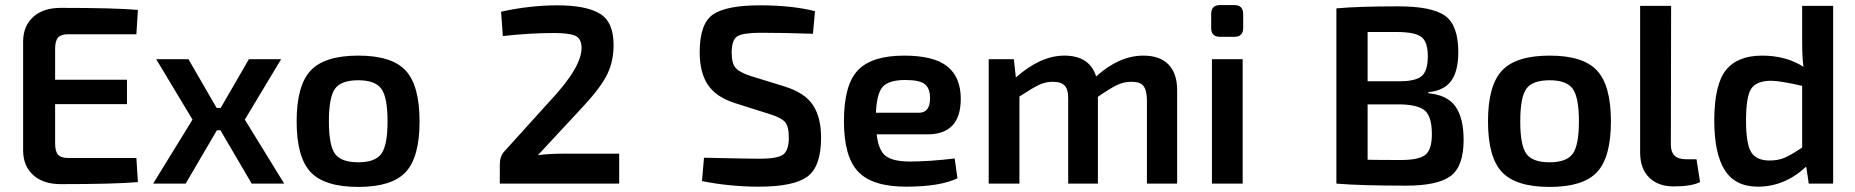

<svg xmlns="http://www.w3.org/2000/svg" viewBox="-20 -723 7306 756"><path d="M247 -101H517L523 -6Q432 2 219 2Q151 2 111.5 -33Q72 -68 71 -129V-561Q72 -622 111.5 -657Q151 -692 219 -692Q432 -692 523 -684L517 -588H247Q220 -588 208.5 -575Q197 -562 197 -530V-409H480V-313H197V-159Q197 -127 208.5 -114Q220 -101 247 -101Z M971 0 848 -210H834L711 0H583L738 -252L595 -490H722L833 -298H849L960 -490H1087L944 -252L1099 0Z M1391 -504Q1523 -504 1577.5 -445Q1632 -386 1632 -245Q1632 -104 1577.5 -45.5Q1523 13 1391 13Q1258 13 1203 -45.5Q1148 -104 1148 -245Q1148 -386 1203 -445Q1258 -504 1391 -504ZM1391 -407Q1323 -407 1299 -373.5Q1275 -340 1275 -245Q1275 -151 1299 -117.5Q1323 -84 1391 -84Q1457 -84 1481.5 -117.5Q1506 -151 1506 -245Q1506 -340 1481.5 -373.5Q1457 -407 1391 -407Z M2175 -702Q2287 -702 2341.5 -669.5Q2396 -637 2396 -546Q2396 -483 2372 -432.5Q2348 -382 2281 -309L2098 -112Q2139 -118 2205 -118H2418V0H1948V-75Q1948 -108 1966 -127L2146 -326Q2271 -459 2270 -536Q2269 -572 2244.5 -582.5Q2220 -593 2162 -593Q2066 -593 1960 -581L1953 -677Q2067 -702 2175 -702Z M2972 -702Q3099 -702 3189 -679L3181 -590Q3067 -594 2976 -594Q2907 -594 2884 -580.5Q2861 -567 2861 -515Q2861 -472 2877.5 -454.5Q2894 -437 2938 -423L3071 -382Q3150 -357 3181.5 -308.5Q3213 -260 3213 -181Q3213 -67 3159 -27.5Q3105 12 2968 12Q2854 12 2744 -10L2752 -102Q2927 -98 2971 -98Q3040 -98 3063 -114Q3086 -130 3086 -182Q3086 -226 3070.5 -243Q3055 -260 3013 -273L2874 -317Q2799 -341 2767 -389.5Q2735 -438 2735 -517Q2735 -630 2787.5 -666Q2840 -702 2972 -702Z M3563 -87Q3638 -87 3739 -99L3750 -21Q3681 12 3548 12Q3415 12 3359 -47Q3303 -106 3303 -246Q3303 -389 3358 -446.5Q3413 -504 3540 -504Q3657 -504 3710 -461.5Q3763 -419 3763 -334Q3763 -194 3632 -194H3432Q3439 -130 3468 -108.5Q3497 -87 3563 -87ZM3545 -408Q3480 -408 3456 -381.5Q3432 -355 3429 -279H3598Q3642 -279 3642 -336Q3642 -376 3621 -392Q3600 -408 3545 -408Z M4482 -504Q4547 -504 4581 -469Q4615 -434 4615 -368V0H4496V-331Q4495 -369 4482 -385Q4469 -401 4435 -401Q4406 -401 4380 -389Q4354 -377 4303 -342V0H4186V-331Q4187 -370 4172.5 -385.5Q4158 -401 4125 -401Q4097 -401 4071.5 -389Q4046 -377 3994 -343V0H3873V-490H3972L3980 -418Q4077 -504 4171 -504Q4270 -504 4296 -422Q4387 -504 4482 -504Z M4840 -703Q4875 -703 4875 -668V-613Q4875 -578 4840 -578H4784Q4749 -578 4749 -613V-668Q4749 -703 4784 -703ZM4873 -490V0H4752V-490Z M5604 -356Q5679 -349 5711 -303.5Q5743 -258 5743 -172Q5743 -68 5692 -30Q5641 8 5517 8Q5337 8 5242 0V-690Q5327 -698 5486 -698Q5619 -698 5670.5 -660.5Q5722 -623 5722 -518Q5722 -443 5694 -404.5Q5666 -366 5604 -360ZM5480 -597H5365V-403H5490Q5554 -403 5578 -423.5Q5602 -444 5602 -502Q5602 -559 5576 -578Q5550 -597 5480 -597ZM5496 -93Q5567 -93 5592.5 -113.5Q5618 -134 5618 -195Q5618 -263 5591 -287Q5564 -311 5492 -312H5365V-94Q5403 -93 5496 -93Z M6082 -504Q6214 -504 6268.5 -445Q6323 -386 6323 -245Q6323 -104 6268.5 -45.5Q6214 13 6082 13Q5949 13 5894 -45.5Q5839 -104 5839 -245Q5839 -386 5894 -445Q5949 -504 6082 -504ZM6082 -407Q6014 -407 5990 -373.5Q5966 -340 5966 -245Q5966 -151 5990 -117.5Q6014 -84 6082 -84Q6148 -84 6172.5 -117.5Q6197 -151 6197 -245Q6197 -340 6172.5 -373.5Q6148 -407 6082 -407Z M6560 -700 6559 -153Q6559 -96 6618 -96H6660L6674 -6Q6640 11 6570 11Q6509 11 6473.5 -24Q6438 -59 6438 -123V-700Z M7076 -700H7198V0H7102L7092 -67Q7007 12 6902 12Q6812 12 6771 -53.5Q6730 -119 6730 -248Q6730 -389 6775.5 -446.5Q6821 -504 6918 -504Q7013 -504 7081 -460Q7076 -500 7076 -559ZM6855 -249Q6855 -156 6875.5 -123.5Q6896 -91 6947 -91Q6981 -91 7006 -101.5Q7031 -112 7076 -142V-385Q6988 -405 6954 -405Q6897 -405 6876 -374.5Q6855 -344 6855 -249Z"/></svg>

Font: Exo 2 Semi Bold
Style: Regular
Weight: 600
Designer: Natanael Gama
Version: Version 1.001;PS 001.001;hotconv 1.0.88;makeotf.lib2.5.64775